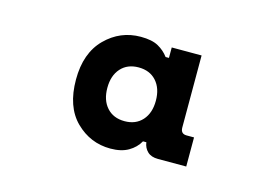

<svg xmlns="http://www.w3.org/2000/svg" viewBox="-53 -805 718 497"><g transform="rotate(15 306.0 -556.0)"><path d="M270 -406Q216 -406 177 -444.5Q138 -483 138 -556Q138 -627 177.5 -666.5Q217 -706 272 -706Q302 -706 319 -696.5Q336 -687 347 -672H356V-700H436V-507Q436 -490 452 -490H472V-412H396Q378 -412 368 -421.5Q358 -431 356 -446H347Q337 -428 318 -417Q299 -406 270 -406ZM287 -484Q317 -484 334.5 -503.5Q352 -523 352 -556Q352 -589 334.5 -608.5Q317 -628 287 -628Q257 -628 239.5 -608.5Q222 -589 222 -556Q222 -523 239.5 -503.5Q257 -484 287 -484Z"/></g></svg>

Font: Space Mono
Style: Bold
Weight: 700
Monospace: yes
Designer: Colophon Foundry + Benjamin Critton
Foundry: Colophon Foundry & Benjamin Critton
Version: Version 1.003; ttfautohint (v1.8.4.7-5d5b)